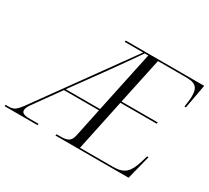

<svg xmlns="http://www.w3.org/2000/svg" viewBox="-202 -941 1269 1168"><g transform="rotate(30 433.0 -357.0)"><path d="M-62 0H169L171 -10H112C68 -10 52 -19 52 -38C52 -52 61 -69 76 -89L202 -265H448L406 -65C396 -17 371 -10 320 -10H298L295 0H809L852 -169H842L828 -123C803 -44 777 -10 693 -10H462L538 -370H793L795 -380H540L609 -704H811C886 -704 895 -668 895 -622C896 -607 889 -559 887 -545H897L928 -714H377L375 -704H505L61 -88C11 -17 -3 -10 -41 -10H-60ZM209 -275 359 -482C411 -553 478 -649 516 -704H541L450 -275Z"/></g></svg>

Font: Noto Serif Display Light
Style: Italic
Weight: 300
Italic angle: -12°
Designer: Monotype Design Team
Foundry: Monotype Imaging Inc.
Version: Version 2.009